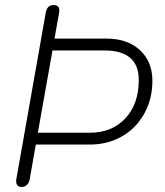

<svg xmlns="http://www.w3.org/2000/svg" viewBox="-20 -731 654 761"><path d="M44 -13Q44 -19 45 -22L161 -679Q166 -711 192 -711Q215 -711 215 -690Q215 -683 214 -679L196 -578H402Q485 -578 534.5 -532.5Q584 -487 584 -411Q584 -339 552 -281Q520 -223 463.5 -190.5Q407 -158 336 -158H122L98 -22Q92 10 65 10Q55 10 49.5 4Q44 -2 44 -13ZM336 -205Q424 -205 477 -262Q530 -319 530 -414Q530 -531 394 -531H188L130 -205Z"/></svg>

Font: Kodchasan ExtraLight
Style: Italic
Weight: 275
Italic angle: -10°
Version: Version 1.000; ttfautohint (v1.6)